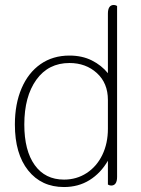

<svg xmlns="http://www.w3.org/2000/svg" viewBox="-20 -744 570 774"><path d="M40 -242Q40 -325 67 -388Q94 -451 143.5 -485.5Q193 -520 260 -520Q311 -520 350 -500.5Q389 -481 415 -449V-689Q415 -724 439 -724Q445 -724 452 -720V-31Q452 4 428 4Q422 4 415 0V-96Q386 -46 341 -18Q296 10 238 10Q147 10 93.5 -57Q40 -124 40 -242ZM415 -225V-341Q415 -409 370.5 -449.5Q326 -490 260 -490Q175 -490 126.5 -422.5Q78 -355 78 -242Q78 -137 120 -78.5Q162 -20 238 -20Q289 -20 329.5 -46.5Q370 -73 392.5 -119.5Q415 -166 415 -225Z"/></svg>

Font: Thasadith
Style: Regular
Weight: 400
Designer: Cadson Demak Co.,Ltd.
Foundry: Cadson Demak Co.,Ltd.
Version: Version 1.000; ttfautohint (v1.6)